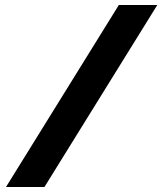

<svg xmlns="http://www.w3.org/2000/svg" viewBox="-20 -734 650 769"><path d="M456 -714H610L158 15H4Z"/></svg>

Font: Passageway
Style: BdIt
Weight: 700
Foundry: Ascender Corporation
Version: Version 1.11